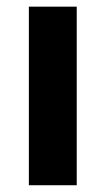

<svg xmlns="http://www.w3.org/2000/svg" viewBox="-20 -548 314 568"><path d="M207 -528.3V0H65.4V-528.3Z"/></svg>

Font: RobotoDEMO
Style: Regular
Weight: 400
Designer: Christian Robertson
Foundry: Google
Version: Version 2.136